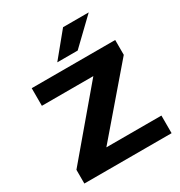

<svg xmlns="http://www.w3.org/2000/svg" viewBox="-208 -1055 1125 1199"><g transform="rotate(-30 354.5 -456.0)"><path d="M50 0ZM679 -127V0H50V-99L434 -553H63V-680H665V-573L282 -127ZM423 -912H608L429 -740H282Z"/></g></svg>

Font: Martel Sans Black
Style: Regular
Weight: 900
Designer: Dan Reynolds and Mathieu Réguer
Foundry: Dan Reynolds and Mathieu Réguer
Version: Version 1.002; ttfautohint (v1.1) -l 5 -r 5 -G 72 -x 0 -D la